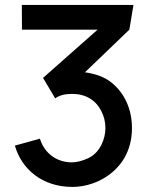

<svg xmlns="http://www.w3.org/2000/svg" viewBox="-20 -740 612 774"><path d="M501.5 -620.5 518 -720H68L68.5 -620.5H373.5L153.5 -426L202.5 -343.5C219 -355.5 241.5 -361.5 270.5 -361.5C325 -361.5 365.5 -337 388 -293C399.5 -271 405 -248 405 -223.5C405 -183 385.5 -126.5 337 -103C312.5 -91.5 290 -85.5 269.5 -85.5C210 -85.5 159 -121 141 -181L40 -153C67 -58 150.5 13.5 271.5 13.5C355.5 13.5 439 -31 481 -102.5C501.5 -138 512 -178.5 512 -223.5C512 -299 482.5 -365 429 -407.5C402 -429 366.5 -442.5 322.5 -448.5Z"/></svg>

Font: Eudonet SemiBold
Style: Regular
Weight: 600
Designer: Mikhail Sharanda
Foundry: Mikhail Sharanda
Version: Version 4.503;Glyphs 3.1.2 (3151)